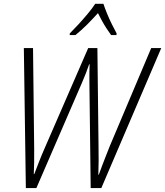

<svg xmlns="http://www.w3.org/2000/svg" viewBox="-20 -959 842 979"><path d="M111.8 0 101.6 -713.9H148.4L154.3 -199.7Q154.8 -163.1 154.1 -130.9Q153.3 -98.6 152.3 -71.3H154.8Q167 -103.5 180.2 -137.2Q193.4 -170.9 208.5 -205.1L429.7 -713.9H476.6L482.4 -213.9Q483.4 -175.3 482.9 -138.7Q482.4 -102.1 481.4 -68.4H483.9Q492.2 -90.8 500.5 -113.5Q508.8 -136.2 518.6 -160.4Q528.3 -184.6 539.1 -212.4L751 -713.9H802.2L496.6 0H442.4L436 -527.8Q436 -545.4 435.8 -562.7Q435.5 -580.1 436 -597.2Q436.5 -614.3 437 -631.3H434.6Q426.3 -607.4 417.7 -585Q409.2 -562.5 398.4 -538.1L165.5 0ZM335.4 -780.3 335.9 -788.6Q356.4 -809.1 380.6 -835.4Q404.8 -861.8 427.7 -889.2Q450.7 -916.5 465.3 -939.5H507.3Q514.2 -918.5 525.6 -890.4Q537.1 -862.3 550.8 -834.7Q564.5 -807.1 574.7 -788.6L573.7 -780.3H546.4Q535.2 -795.4 523.2 -814Q511.2 -832.5 500.2 -852.5Q489.3 -872.6 479.5 -892.1Q453.6 -863.3 424.1 -833.7Q394.5 -804.2 364.7 -780.3Z"/></svg>

Font: Open Sans SemiCondensed Light
Style: Italic
Weight: 300
Width: 4
Italic angle: -12°
Designer: Monotype Design Team
Foundry: Monotype Imaging Inc.
Version: Version 3.000